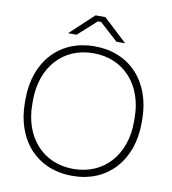

<svg xmlns="http://www.w3.org/2000/svg" viewBox="-94 -953 932 1040"><g transform="rotate(10 372.5 -433.0)"><path d="M217 -751H264L365 -842H383L483 -751H531L401 -872H347ZM52 -341C52 -131 182 6 371 6H376C563 6 694 -131 694 -341V-359C694 -569 563 -706 375 -706H370C182 -706 52 -569 52 -359ZM93 -339V-361C93 -543 206 -668 370 -668H374C539 -668 652 -543 652 -361V-339C652 -157 539 -32 373 -32H371C206 -32 93 -157 93 -339Z"/></g></svg>

Font: Fixel Text ExtraLight
Style: Regular
Weight: 200
Width: 4
Designer: AlfaBravo + MacPaw
Foundry: Kyrylo Tkachov, Marchela Mozhyna, Serhii Makarenko, Maria Weinstein, Zakhar Kryvoshyya
Version: Version 1.211